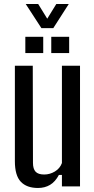

<svg xmlns="http://www.w3.org/2000/svg" viewBox="-20 -927 469 955"><path d="M169 8Q113 8 83.5 -23Q54 -54 54 -125V-600H143L144 -117Q144 -87 157 -73Q170 -59 200 -59Q228 -59 253 -74Q278 -89 288 -116V-600H378V0H288V-57H273Q255 -23 229 -7.5Q203 8 169 8ZM235 -663V-744H324V-663ZM106 -663V-744H195V-663ZM108 -907H170L215 -834L260 -907H322L245 -787H186Z"/></svg>

Font: Big Shoulders Text Medium
Style: Regular
Weight: 500
Designer: Patric King
Foundry: XO Type Co
Version: Version 1.000; ttfautohint (v1.8.2)